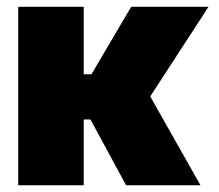

<svg xmlns="http://www.w3.org/2000/svg" viewBox="-20 -551 651 571"><path d="M576.2 0H355L249 -195.8H229V0H34.2V-530.8H229V-330.1H252L370.1 -530.8H600.1L426.8 -264.2Z"/></svg>

Font: Squarion Black
Style: Regular
Weight: 900
Designer: Natanael Gama
Version: Version 1.00;September 12, 2019;FontCreator 11.5.0.2425 64-b